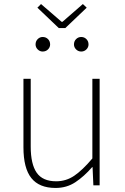

<svg xmlns="http://www.w3.org/2000/svg" viewBox="-20 -917 617 950"><path d="M255 13Q174 13 135 -36Q96 -85 96 -188V-527H132V-192Q132 -105 161.5 -62.5Q191 -20 258 -20Q307 -20 347.5 -47.5Q388 -75 437 -133V-527H473V0H442L438 -90H436Q396 -44 353 -15.5Q310 13 255 13ZM271 -778 165 -879 183 -897 285 -809H289L390 -897L409 -879L303 -778ZM191 -662Q177 -662 166.5 -672.5Q156 -683 156 -697Q156 -713 166.5 -723.5Q177 -734 191 -734Q207 -734 217.5 -723.5Q228 -713 228 -697Q228 -683 217.5 -672.5Q207 -662 191 -662ZM382 -662Q367 -662 356.5 -672.5Q346 -683 346 -697Q346 -713 356.5 -723.5Q367 -734 382 -734Q397 -734 407.5 -723.5Q418 -713 418 -697Q418 -683 407.5 -672.5Q397 -662 382 -662Z"/></svg>

Font: Source Han Sans SC ExtraLight
Style: Regular
Weight: 250
Designer: Ryoko NISHIZUKA 西塚涼子 (kana, bopomofo & ideographs); Paul D. Hunt (Latin, Greek & Cyrillic); Sandoll Communications 산돌커뮤니
Foundry: Adobe
Version: Version 2.004;hotconv 1.0.118;makeotfexe 2.5.65603